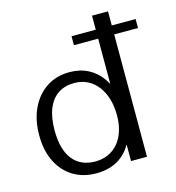

<svg xmlns="http://www.w3.org/2000/svg" viewBox="-114 -862 895 974"><g transform="rotate(-15 333.5 -374.5)"><path d="M273.1 14.8Q203.6 14.8 151.4 -17.4Q99.2 -49.7 70.5 -108.4Q41.8 -167.1 41.8 -245.8Q41.8 -326.9 70.8 -387.7Q99.9 -448.6 151.7 -482.6Q203.6 -516.6 271.9 -516.6Q326.8 -516.6 369.9 -494.5Q412.9 -472.4 442.4 -430Q471.9 -387.6 485.3 -326.2L457.7 -306.5V-763.7H541.8V0H458.1V-183.7L486.9 -163.8Q465.7 -75 411.1 -30.1Q356.6 14.8 273.1 14.8ZM283 -44.7Q321.2 -44.7 351.9 -58.7Q382.6 -72.7 404.4 -98.7Q426.2 -124.7 437.8 -161.4Q449.4 -198 449.4 -243.1Q449.4 -290.6 437.6 -329.8Q425.7 -369.1 403.6 -397.6Q381.6 -426.1 350.7 -441.6Q319.8 -457.1 281.8 -457.1Q232.1 -457.1 196.6 -433.6Q161.1 -410 142.4 -363.7Q123.7 -317.5 123.7 -249.6Q123.7 -199.6 134.3 -161.1Q144.9 -122.7 165.4 -96.9Q185.8 -71.1 215.4 -57.9Q245.1 -44.7 283 -44.7ZM330.4 -642.8V-689.9H666.9V-642.8Z"/></g></svg>

Font: Russolo 10pt ExtraLight
Style: Regular
Weight: 200
Designer: Micah Stupak-Hahn
Version: Version 1.000